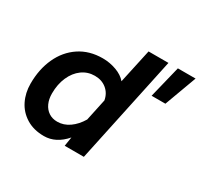

<svg xmlns="http://www.w3.org/2000/svg" viewBox="-156 -936 1194 1146"><g transform="rotate(30 441.5 -363.0)"><path d="M508 -503 559 -738H696L539 0H407L417 -63Q352 12 270 12Q199 12 148 -19.5Q97 -51 71 -103.5Q45 -156 45 -220Q45 -319 81 -397.5Q117 -476 184.5 -521Q252 -566 344 -566Q392 -566 437.5 -549.5Q483 -533 508 -503ZM296 -102Q340 -102 378.5 -129Q417 -156 445 -203L477 -353Q469 -398 436 -425Q403 -452 355 -452Q306 -452 267.5 -424Q229 -396 207 -346Q185 -296 185 -233Q185 -194 198.5 -164.5Q212 -135 237 -118.5Q262 -102 296 -102ZM761 -738H883L802 -518H707Z"/></g></svg>

Font: Azeret Mono SemiBold
Style: Italic
Weight: 600
Italic angle: -12°
Designer: Martin Vácha
Foundry: Displaay
Version: Version 1.000; Glyphs 3.0.3, build 3074